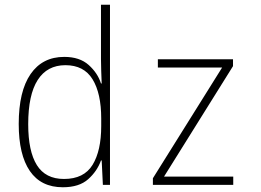

<svg xmlns="http://www.w3.org/2000/svg" viewBox="-20 -780 1100 810"><path d="M245 10Q153 10 106 -58.5Q59 -127 59 -257Q59 -395 109 -467.5Q159 -540 251 -540Q316 -540 354 -506Q392 -472 406 -428H409Q408 -455 407 -480.5Q406 -506 406 -531V-760H444V0H414L409 -103H406Q390 -58 352 -24Q314 10 245 10ZM250 -25Q334 -25 370.5 -84.5Q407 -144 407 -248V-280Q407 -386 370.5 -445.5Q334 -505 256 -505Q179 -505 139 -442.5Q99 -380 99 -256Q99 -142 135.5 -83.5Q172 -25 250 -25ZM625 0V-28L917 -495H646V-530H963V-501L672 -35H964V0Z"/></svg>

Font: Noto Sans Mono Condensed ExtraLight
Style: Regular
Weight: 200
Width: 3
Designer: Monotype Design Team
Foundry: Monotype Imaging Inc.
Version: Version 2.014; ttfautohint (v1.8.4.7-5d5b)